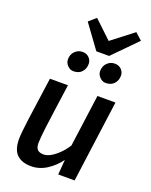

<svg xmlns="http://www.w3.org/2000/svg" viewBox="-185 -1122 962 1227"><g transform="rotate(20 296.0 -508.0)"><path d="M183 10Q119.5 10 85.8 -22.8Q52 -55.5 52 -128Q52 -146 55.2 -179.5Q58.5 -213 64.5 -259.5Q70.5 -303 77.8 -354.5Q85 -406 92.2 -458.2Q99.5 -510.5 106 -557H228.5Q226.5 -543.5 222.8 -515.8Q219 -488 214 -452.8Q209 -417.5 204 -380.5Q199 -343.5 194.8 -311.2Q190.5 -279 187.5 -258.5Q182.5 -218 180 -190Q177.5 -162 177.5 -146.5Q177.5 -114.5 191 -101.2Q204.5 -88 232.5 -88Q255.5 -88 282 -103.2Q308.5 -118.5 334.5 -144.5Q360.5 -170.5 381 -203L429 -557H551.5L476.5 0H365L373 -102Q337.5 -53 288 -21.5Q238.5 10 183 10ZM229.5 -653Q207 -653 189.2 -671.5Q171.5 -690 171.5 -713Q171.5 -747 193 -768.2Q214.5 -789.5 244.5 -789.5Q271.5 -789.5 289 -772Q306.5 -754.5 306.5 -730Q306.5 -697.5 286.5 -675.2Q266.5 -653 229.5 -653ZM448.5 -653Q426.5 -653 408.5 -671.2Q390.5 -689.5 390.5 -713Q390.5 -747 412 -768.2Q433.5 -789.5 463.5 -789.5Q491 -789.5 508.5 -772Q526 -754.5 526 -730Q526 -697.5 505.8 -675.2Q485.5 -653 448.5 -653ZM324.5 -823 208 -983 256 -1025.5 376 -912 523 -1025.5 569.5 -983.5 411.5 -823Z"/></g></svg>

Font: Merriweather Sans Medium
Style: Italic
Weight: 500
Italic angle: -7.5°
Designer: Eben Sorkin
Foundry: Eben Sorkin
Version: Version 2.001